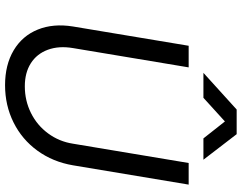

<svg xmlns="http://www.w3.org/2000/svg" viewBox="-117 -810 942 748"><g transform="rotate(90 354.0 -436.0)"><path d="M83.2 -249.3 158.3 -700H242.5L167.3 -249.3Q158 -194.2 173.9 -151.2Q189.8 -108.3 226.6 -85Q263.3 -61.7 316.3 -61.7Q372 -61.7 420.1 -85.6Q468.2 -109.5 499.8 -152.5Q531.5 -195.5 539.8 -249.3L615 -700H699.2L624 -249.3Q610.7 -171 567 -110.8Q523.3 -50.7 456.9 -17.7Q390.5 15.3 311.8 15.3Q232.5 15.3 176 -18.3Q119.5 -52 95.2 -112.2Q70.8 -172.3 83.2 -249.3ZM406.7 -887H501.7V-885.3L361 -757.5H263.8ZM417.7 -886.2 419.3 -887H502.7L602.2 -757.5H519.2Z"/></g></svg>

Font: Oak Sans Light Italic
Style: Regular
Weight: 400
Italic angle: -9.5°
Foundry: Erik Kennedy, Walven
Version: Version 1.000;Glyphs 3.1.2 (3151)